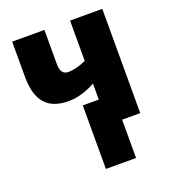

<svg xmlns="http://www.w3.org/2000/svg" viewBox="-138 -653 845 957"><g transform="rotate(-20 285.0 -175.0)"><path d="M515 -553H344V-339C308 -323 275 -315 249 -315C221 -315 208 -334 208 -372V-553H37V-367C37 -238 90 -178 202 -178C249 -178 299 -194 344 -219V-134H259V203H419V0H515Z"/></g></svg>

Font: Noto Sans Condensed Black
Style: Regular
Weight: 900
Width: 3
Designer: Monotype Design Team
Foundry: Monotype Imaging Inc.
Version: Version 2.013